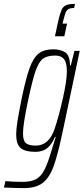

<svg xmlns="http://www.w3.org/2000/svg" viewBox="-70 -771 429 985"><path d="M-50 191 -42 158Q-8 162 45 162Q88 162 113.5 149Q139 136 157 102Q175 68 195 -1Q197 -10 207 -40L216 -69H212Q197 -32 173.5 -12Q150 8 112 8Q59 8 36 -11.5Q13 -31 13 -81Q13 -108 19.5 -148.5Q26 -189 39 -255Q62 -367 81.5 -421Q101 -475 128.5 -496.5Q156 -518 203 -518Q241 -518 265 -502Q289 -486 289 -435H293L312 -510H339L249 -84Q225 29 203.5 86Q182 143 147.5 168.5Q113 194 52 194Q8 194 -50 191ZM211 -112Q232 -175 252.5 -266Q273 -357 273 -404Q273 -449 258.5 -467.5Q244 -486 213 -486Q172 -486 150.5 -470Q129 -454 112.5 -407Q96 -360 74 -255Q48 -133 48 -87Q48 -49 63 -36.5Q78 -24 113 -24Q182 -24 211 -112ZM315 -751 310 -730Q291 -730 281 -724Q271 -718 266.5 -706Q262 -694 255 -667L251 -650H274L260 -585H212L228 -660Q237 -700 245 -718.5Q253 -737 268.5 -744Q284 -751 315 -751Z"/></svg>

Font: Saira Ultra Condensed Thin
Style: Italic
Weight: 100
Width: 1
Italic angle: -12°
Designer: Hector Gatti with collaboration of the Omnibus-Type team
Foundry: Omnibus-Type
Version: Version 1.001; ttfautohint (v1.8)